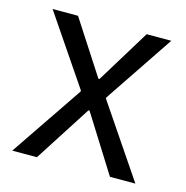

<svg xmlns="http://www.w3.org/2000/svg" viewBox="-83 -599 657 678"><g transform="rotate(15 245.0 -260.0)"><path d="M20 0H110L243 -207H247L377 0H470L292 -263V-267L462 -520H372L252 -324H248L121 -520H28L199 -268V-264Z"/></g></svg>

Font: Fixel Variable
Style: Regular
Weight: 100
Width: 3
Designer: AlfaBravo + MacPaw
Foundry: Kyrylo Tkachov, Marchela Mozhyna, Serhii Makarenko, Maria Weinstein, Zakhar Kryvoshyya
Version: Version 1.211